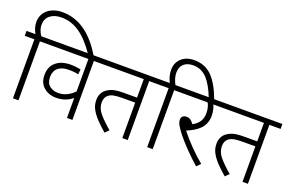

<svg xmlns="http://www.w3.org/2000/svg" viewBox="-106 -1320 2704 1757"><g transform="rotate(20 1246.0 -442.0)"><path d="M94.2 0H147.9V-574.2H256.8V-622.1H144C126.5 -647.5 109.9 -680.2 109.9 -723.1C109.9 -761.7 123.5 -792 150.9 -814C178.2 -835.9 214.8 -847.2 261.2 -847.2C324.2 -847.2 383.3 -828.6 438 -791C492.7 -753.4 546.9 -694.8 601.1 -615.2H657.2C554.7 -784.7 427.2 -896 252 -896C135.3 -896 56.2 -828.1 56.2 -731C56.2 -687.5 69.8 -652.8 86.9 -622.1H0V-574.2H94.2Z M782.2 -622.1H242.2V-574.2H620.1V-258.8C581.5 -217.8 530.3 -187 465.3 -187C431.6 -187 403.8 -196.3 380.9 -214.4C357.9 -232.4 346.2 -260.7 346.2 -299.8C346.2 -378.4 397.9 -419.9 487.3 -419.9C525.9 -419.9 554.7 -416.5 580.1 -410.2L585 -460C563 -465.3 522 -470.2 487.3 -470.2C427.7 -470.2 380.4 -455.6 345.2 -425.8C309.6 -396 292 -354 292 -299.8C292 -248.5 308.6 -209 341.3 -181.2C374 -153.3 414.6 -139.2 463.4 -139.2C536.1 -139.2 585.4 -166 620.1 -193.8V0H673.3V-574.2H782.2Z M1321.3 -574.2V-622.1H767.1V-574.2H1159.2V-394H1035.2C989.3 -394 953.6 -390.6 928.7 -383.8C903.8 -376.5 882.3 -366.2 865.2 -353C830.1 -327.6 815.9 -286.6 815.9 -247.1C815.9 -213.4 823.7 -182.6 839.8 -154.3C871.1 -97.7 926.3 -45.9 989.3 8.8L1024.9 -26.9C975.6 -68.8 937.5 -106 910.6 -138.2C883.8 -169.9 870.1 -205.1 870.1 -243.2C870.1 -277.8 881.8 -298.3 896 -312C909.2 -324.7 927.2 -333.5 949.2 -338.4C971.2 -342.8 1001.5 -345.2 1041 -345.2H1159.2V0H1211.9V-574.2Z M1401.4 0H1455.1V-574.2H1564V-622.1H1450.2C1434.1 -653.8 1418.9 -687.5 1418.9 -734.9C1418.9 -804.7 1463.9 -848.1 1543.9 -848.1C1594.2 -848.1 1637.7 -829.6 1674.8 -792.5C1711.4 -755.4 1745.6 -696.3 1777.3 -615.2H1830.1C1795.4 -710.4 1755.4 -780.8 1710 -827.1C1664.1 -873 1606.4 -896 1537.1 -896C1484.9 -896 1443.4 -881.8 1412.1 -853C1380.9 -824.2 1365.2 -787.1 1365.2 -741.2C1365.2 -694.3 1377 -657.7 1395 -622.1H1307.1V-574.2H1401.4Z M1918.5 -24.9C1876.5 -59.1 1834.5 -97.7 1793 -140.6C1751.5 -183.6 1714.8 -224.6 1684.1 -264.2C1778.3 -304.2 1858.4 -356.4 1858.4 -470.2C1858.4 -509.8 1849.6 -548.8 1836.4 -574.2H1952.1V-622.1H1549.3V-574.2H1781.2C1793.5 -552.7 1804.2 -520 1804.2 -483.4V-476.1V-472.2C1804.2 -411.6 1772 -365.7 1717.3 -338.9C1698.2 -368.2 1677.2 -384.8 1645.5 -384.8C1612.8 -384.8 1596.2 -364.7 1596.2 -340.8C1596.2 -319.8 1601.6 -299.8 1625.5 -265.1C1666.5 -200.2 1767.1 -89.4 1882.3 12.2Z M2491.7 -574.2V-622.1H1937.5V-574.2H2329.6V-394H2205.6C2159.7 -394 2124 -390.6 2099.1 -383.8C2074.2 -376.5 2052.7 -366.2 2035.6 -353C2000.5 -327.6 1986.3 -286.6 1986.3 -247.1C1986.3 -213.4 1994.1 -182.6 2010.3 -154.3C2041.5 -97.7 2096.7 -45.9 2159.7 8.8L2195.3 -26.9C2146 -68.8 2107.9 -106 2081.1 -138.2C2054.2 -169.9 2040.5 -205.1 2040.5 -243.2C2040.5 -277.8 2052.2 -298.3 2066.4 -312C2079.6 -324.7 2097.7 -333.5 2119.6 -338.4C2141.6 -342.8 2171.9 -345.2 2211.4 -345.2H2329.6V0H2382.3V-574.2Z"/></g></svg>

Font: Noto Reveo Sans
Style: Regular
Weight: 300
Designer: Monotype Design Team
Foundry: Monotype Imaging Inc.
Version: Version 2.007